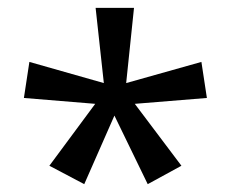

<svg xmlns="http://www.w3.org/2000/svg" viewBox="-20 -780 591 490"><path d="M322 -760 302 -568 494 -622 508 -530 324 -515 443 -357 357 -310 272 -485 195 -310 106 -357 223 -515 41 -530 55 -622 245 -568 224 -760Z"/></svg>

Font: Noto Sans Hebrew Droid SemiBold
Style: Regular
Weight: 600
Designer: Monotype Design Team
Foundry: Monotype Imaging Inc.
Version: Version 1.100; ttfautohint (v1.8.4.7-5d5b)